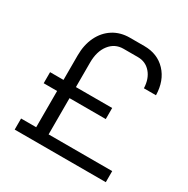

<svg xmlns="http://www.w3.org/2000/svg" viewBox="-161 -850 969 991"><g transform="rotate(30 323.5 -354.0)"><path d="M220 -66H599V0H56V-66H146V-282H66V-348H146V-494Q146 -557 169.5 -605.5Q193 -654 235.5 -681Q278 -708 334 -708H420Q499 -708 548 -656Q597 -604 599 -518H527Q525 -574 495.5 -608Q466 -642 420 -642H334Q283 -642 251.5 -601.5Q220 -561 220 -494V-348H436V-282H220Z"/></g></svg>

Font: Stavian Regular
Style: Regular
Weight: 400
Version: Version 1.000; ttfautohint (v1.6)